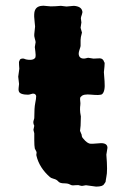

<svg xmlns="http://www.w3.org/2000/svg" viewBox="-20 -657 456 684"><path d="M267.1 -514.6V-493.2Q267.1 -491.2 262.7 -478Q258.3 -464.8 262.2 -457Q269 -443.4 293.9 -451.2L313 -448.2L335 -449.2Q347.2 -449.2 351.1 -436Q354 -435.1 352.1 -419.4Q350.1 -403.8 350.1 -399.9Q350.1 -396 352.5 -367.2Q355.5 -330.1 342.8 -320.8Q334 -316.9 305.2 -319.8Q276.4 -322.8 269 -313Q264.2 -311 265.6 -299.3Q267.1 -288.1 266.1 -282.2Q265.1 -276.4 265.1 -266.6Q265.1 -256.8 268.1 -242.2Q268.1 -227.1 267.1 -209L265.1 -190.9L271 -176.8Q271 -168.9 275.9 -164.1Q291 -145 303.2 -145H312L339.8 -147Q362.8 -147 362.8 -130.4L358.9 -106Q363.8 -46.9 358.9 -26.9L356.9 -15.1Q356.9 -8.8 354.5 -6.3Q352.1 -3.9 350.6 -1Q346.2 7.8 322.3 7.8L286.1 2.9L274.9 4.9Q272 5.9 266.6 4.4Q261.7 2.9 258.8 2.4Q255.9 2 247.1 2.9Q238.3 3.9 235.4 2.9Q232.4 2 229.5 0.5Q222.7 -3.9 208 -3.9Q193.4 -3.9 187.5 -10.7Q181.6 -17.6 171.4 -20Q161.1 -22.9 158.2 -25.9Q120.1 -59.1 109.9 -102.1Q108.9 -105 109.9 -109.4Q110.8 -113.8 109.9 -116.2L104 -127.9Q102.1 -137.7 102.1 -157.2V-182.1L99.1 -194.3L102.1 -209Q97.7 -217.8 99.1 -225.1L102.1 -235.8Q102.1 -273.4 105.5 -289.6Q108.9 -305.7 108.9 -314.9Q105.5 -328.1 86.9 -320.8Q81.1 -318.8 68.4 -320.3Q55.7 -321.8 50.3 -326.7Q44.9 -331.5 46.4 -344.2Q47.9 -356.9 47.9 -357.9L44.9 -383.8L48.8 -412.1L47.9 -425.3Q46.9 -439 48.8 -439Q50.8 -450.2 64.9 -448.2Q73.7 -443.8 87.4 -443.8Q101.1 -443.8 106 -452.1Q107.9 -460 106 -473.1Q104 -486.8 104 -489.3L106.9 -506.8Q106.9 -509.8 104 -519.5Q101.1 -529.3 102.1 -535.2L105 -562.5Q105 -566.9 103.5 -577.6Q100.6 -599.6 102.5 -612.8Q106 -634.3 128.9 -636.2Q133.8 -637.2 144.5 -635.7Q161.1 -633.3 177.7 -634.8L196.8 -636.2L216.8 -633.8L243.2 -636.2Q269 -634.3 272.9 -618.2Q274.9 -613.3 271.5 -604.5Q268.1 -595.7 268.1 -591.8L270 -577.1L267.1 -558.1L272 -541L268.1 -524.9Q267.1 -520 267.1 -514.6Z"/></svg>

Font: AntiqueNobleBold
Style: Bold
Weight: 700
Version: Version 001.000